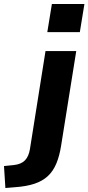

<svg xmlns="http://www.w3.org/2000/svg" viewBox="-125 -749 443 962"><path d="M112 -588 135 -729H298L275 -588ZM-98 193 -105 83 -56 78Q-19 74 0 54.5Q19 35 25 -2L103 -493H257L181 -18Q173 33 157 71Q141 109 114.5 133.5Q88 158 48 171.5Q8 185 -50 189Z"/></svg>

Font: Nunito Sans 11pt ExtraBold
Style: Italic
Weight: 800
Italic angle: -9°
Version: Version 3.101;gftools[0.9.27]